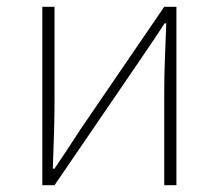

<svg xmlns="http://www.w3.org/2000/svg" viewBox="-20 -547 646 567"><path d="M105 0V-527H141V-249Q141 -206 139.5 -154Q138 -102 136 -49H141Q158 -74 179.5 -106.5Q201 -139 217 -164L465 -527H501V0H465V-277Q465 -321 467 -373Q469 -425 471 -478H466Q450 -453 428 -420.5Q406 -388 389 -363L141 0Z"/></svg>

Font: Noto Sans SC Thin
Style: Regular
Weight: 100
Designer: Ryoko NISHIZUKA 西塚涼子 (kana, bopomofo & ideographs); Paul D. Hunt (Latin, Greek & Cyrillic); Sandoll Communications 산돌커뮤니
Foundry: Adobe
Version: Version 2.004-H2;hotconv 1.0.118;makeotfexe 2.5.65603